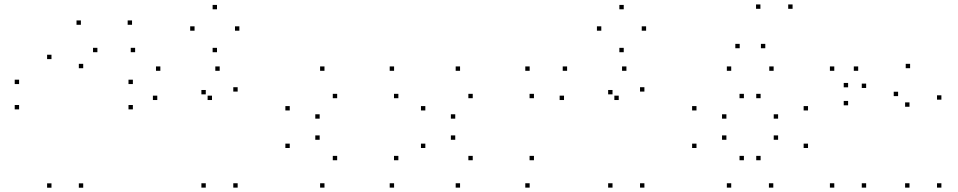

<svg xmlns="http://www.w3.org/2000/svg" viewBox="-20 -848 4380 878"><path d="M360.5 10.4V-9.6H340.5V10.4ZM360.5 -536V-556H340.5V-536ZM425.4 -609.3V-629.3H405.4V-609.3ZM597.9 -609.3V-629.3H577.9V-609.3ZM583.8 -734.6V-754.6H563.8V-734.6ZM349.9 -734.6V-754.6H329.9V-734.6ZM215.4 -577.7V-597.7H195.4V-577.7ZM215.4 10.4V-9.6H195.4V10.4ZM587.6 -347.8V-367.8H567.6V-347.8ZM587.6 -463.6V-483.6H567.6V-463.6ZM67.3 -463.6V-483.6H47.3V-463.6ZM67.3 -347.8V-367.8H47.3V-347.8Z M1066.8 10V-10H1046.8V10ZM1066.8 -429.2V-449.2H1046.8V-429.2ZM984.6 -524.2V-544.2H964.6V-524.2ZM713.3 -524.2V-544.2H693.3V-524.2ZM699.2 -390.6V-410.6H679.2V-390.6ZM949.4 -390.6V-410.6H929.4V-390.6ZM921 -416.5V-436.5H901V-416.5ZM921 10V-10H901V10ZM1074.6 -707.6V-727.6H1054.6V-707.6ZM972.3 -805.5V-825.5H952.3V-805.5ZM869.7 -707.6V-727.6H849.7V-707.6ZM972.3 -609.2V-629.2H952.3V-609.2Z M1782.1 10V-10H1762.1V10ZM1801.7 -115.2V-135.2H1781.7V-115.2ZM1521.8 -115.2V-135.2H1501.8V-115.2ZM1441.8 -208.8V-228.8H1421.8V-208.8ZM1441.8 -305.4V-325.4H1421.8V-305.4ZM1521.8 -398.9V-418.9H1501.8V-398.9ZM1801.7 -398.9V-418.9H1781.7V-398.9ZM1782.1 -524.2V-544.2H1762.1V-524.2ZM1463.8 -524.2V-544.2H1443.8V-524.2ZM1305 -342.9V-362.9H1285V-342.9ZM1305 -171.2V-191.2H1285V-171.2ZM1463.8 10V-10H1443.8V10Z M2402.1 10V-10H2382.1V10ZM2421.7 -115.2V-135.2H2401.7V-115.2ZM2141.8 -115.2V-135.2H2121.8V-115.2ZM2061.8 -208.8V-228.8H2041.8V-208.8ZM2061.8 -305.4V-325.4H2041.8V-305.4ZM2141.8 -398.9V-418.9H2121.8V-398.9ZM2421.7 -398.9V-418.9H2401.7V-398.9ZM2402.1 -524.2V-544.2H2382.1V-524.2ZM2083.8 -524.2V-544.2H2063.8V-524.2ZM1925 -342.9V-362.9H1905V-342.9ZM1925 -171.2V-191.2H1905V-171.2ZM2083.8 10V-10H2063.8V10Z M2926.8 10V-10H2906.8V10ZM2926.8 -429.2V-449.2H2906.8V-429.2ZM2844.6 -524.2V-544.2H2824.6V-524.2ZM2573.3 -524.2V-544.2H2553.3V-524.2ZM2559.2 -390.6V-410.6H2539.2V-390.6ZM2809.4 -390.6V-410.6H2789.4V-390.6ZM2781 -416.5V-436.5H2761V-416.5ZM2781 10V-10H2761V10ZM2934.6 -707.6V-727.6H2914.6V-707.6ZM2832.3 -805.5V-825.5H2812.3V-805.5ZM2729.7 -707.6V-727.6H2709.7V-707.6ZM2832.3 -609.2V-629.2H2812.3V-609.2Z M3516.2 10V-10H3496.2V10ZM3675 -171.2V-191.2H3655V-171.2ZM3675 -342.9V-362.9H3655V-342.9ZM3517.8 -524.2V-544.2H3497.8V-524.2ZM3323.8 -524.2V-544.2H3303.8V-524.2ZM3165 -342.9V-362.9H3145V-342.9ZM3165 -171.2V-191.2H3145V-171.2ZM3323.8 10V-10H3303.8V10ZM3301.8 -208.8V-228.8H3281.8V-208.8ZM3301.8 -305.4V-325.4H3281.8V-305.4ZM3381.8 -398.9V-418.9H3361.8V-398.9ZM3458.2 -398.9V-418.9H3438.2V-398.9ZM3538.2 -305.4V-325.4H3518.2V-305.4ZM3538.2 -208.8V-228.8H3518.2V-208.8ZM3458.2 -115.2V-135.2H3438.2V-115.2ZM3381.8 -115.2V-135.2H3361.8V-115.2ZM3362.6 -627.4V-647.4H3342.6V-627.4ZM3457.3 -807.7V-827.7H3437.3V-807.7ZM3604.4 -807.7V-827.7H3584.4V-807.7ZM3479.6 -627.4V-647.4H3459.6V-627.4Z M4284.9 10V-10H4264.9V10ZM4284.9 -392.2V-412.2H4264.9V-392.2ZM4141.8 -536.1V-556.1H4121.8V-536.1ZM3858.3 -448.7V-468.7H3838.3V-448.7ZM3858.3 -366.4V-386.4H3838.3V-366.4ZM4086.9 -408.5V-428.5H4066.9V-408.5ZM4139 -359.8V-379.8H4119V-359.8ZM4139 10V-10H4119V10ZM3940.8 10V-10H3920.8V10ZM3940.8 -445.7V-465.7H3920.8V-445.7ZM3904.4 -524.2V-544.2H3884.4V-524.2ZM3795.1 -524.2V-544.2H3775.1V-524.2ZM3795.1 10V-10H3775.1V10Z"/></svg>

Font: Monaspace Krypton Dots Var
Style: Regular
Weight: 400
Designer: Riley Cran and the Lettermatic Team
Version: Version 1.100 (Monaspace Krypton Dots)